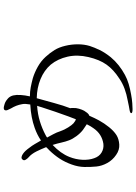

<svg xmlns="http://www.w3.org/2000/svg" viewBox="131 -862 738 1040"><g transform="rotate(-90 500.0 -342.0)"><path d="M170 -335Q189 -383 235 -426Q243 -400 248 -377.5Q253 -355 260 -337Q267 -318 282.5 -297Q298 -276 316 -262Q324 -256 332 -251Q340 -246 347 -241Q342 -230 336 -220.5Q330 -211 325 -204Q294 -159 241 -151Q215 -148 193.5 -161Q172 -174 163 -201Q153 -228 154.5 -264Q156 -300 170 -335ZM447 -510Q445 -505 443 -498.5Q441 -492 439 -485Q426 -445 415 -412.5Q404 -380 390 -342Q386 -332 382 -321Q378 -310 374 -300Q365 -302 352 -313Q343 -321 330 -341.5Q317 -362 309 -385Q303 -404 293 -422.5Q283 -441 275 -456Q279 -459 282.5 -461Q286 -463 290 -465Q324 -483 363 -495Q402 -507 447 -510ZM181 -82Q208 -63 237.5 -65Q267 -67 288 -80Q310 -94 331 -120Q352 -146 368 -175Q374 -186 380.5 -199.5Q387 -213 393 -227Q402 -230 408.5 -238.5Q415 -247 420 -255Q426 -266 431 -283Q436 -300 435 -314Q435 -318 435 -322.5Q435 -327 434 -331Q441 -349 448 -370.5Q455 -392 462 -418Q469 -444 475.5 -467Q482 -490 488 -512Q544 -511 591.5 -491.5Q639 -472 670 -436Q701 -398 713 -345Q725 -292 711 -232Q697 -172 670 -134Q643 -96 595 -65Q569 -47 538.5 -36Q508 -25 479 -20Q460 -16 445.5 -13Q431 -10 423 -9Q407 -6 407 0Q407 7 429 7Q439 7 461 5.5Q483 4 509 -1Q538 -6 565 -14Q592 -22 614 -34Q642 -49 666.5 -68.5Q691 -88 710 -111Q735 -142 749 -171Q763 -200 771 -225Q780 -255 780 -289.5Q780 -324 772 -357Q764 -391 749 -415.5Q734 -440 712 -464Q689 -489 659 -506Q629 -523 597 -533Q571 -540 547.5 -544.5Q524 -549 498 -549Q504 -576 505.5 -599.5Q507 -623 503 -640Q498 -658 486.5 -668Q475 -678 467 -682Q459 -686 444 -689.5Q429 -693 424 -686Q420 -679 424.5 -669Q429 -659 433 -651Q441 -638 447 -623Q453 -608 456 -590Q459 -575 454 -547Q417 -545 386 -539Q355 -533 327 -523Q290 -510 259 -489Q250 -505 240 -522Q230 -539 221 -550Q211 -564 203.5 -572Q196 -580 189 -585Q180 -592 170.5 -594Q161 -596 156 -589Q149 -582 154.5 -572.5Q160 -563 168 -556Q186 -541 200 -513Q211 -491 223 -461Q219 -456 214.5 -452Q210 -448 206 -444Q179 -416 160.5 -387.5Q142 -359 129 -323Q116 -287 115.5 -253.5Q115 -220 118 -189Q121 -159 137 -130Q153 -101 181 -82Z"/></g></svg>

Font: Hannari
Style: Regular
Weight: 400
Version: Version 1.12